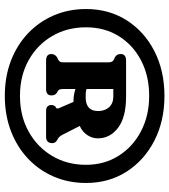

<svg xmlns="http://www.w3.org/2000/svg" viewBox="27 -843 704 798"><g transform="rotate(90 379.0 -444.0)"><path d="M378.5 -112Q299 -112 233 -137.2Q167 -162.5 118.8 -208.2Q70.5 -254 44 -315.5Q17.5 -377 17.5 -449.5Q17.5 -544.5 64 -618Q110.5 -691.5 192.2 -733.5Q274 -775.5 378.5 -775.5Q483 -775.5 564.8 -733.5Q646.5 -691.5 693.5 -618Q740.5 -544.5 740.5 -449.5Q740.5 -377 714 -315.5Q687.5 -254 639 -208.2Q590.5 -162.5 524.2 -137.2Q458 -112 378.5 -112ZM378.5 -175Q462 -175 526.8 -211Q591.5 -247 628.2 -309Q665 -371 665 -449.5Q665 -525.5 627.5 -585Q590 -644.5 525.2 -678.2Q460.5 -712 378.5 -712Q296 -712 231.5 -678.5Q167 -645 130.2 -585.8Q93.5 -526.5 93.5 -449.5Q93.5 -371 129.8 -309Q166 -247 230.2 -211Q294.5 -175 378.5 -175ZM555 -499Q555 -475 541.2 -454.5Q527.5 -434 503.5 -423.5L541 -350Q548.5 -336 559.5 -331Q575 -323.5 575 -309.5Q575 -283.5 547.5 -283.5H442Q416.5 -283.5 416.5 -306Q416.5 -314.5 423 -322.5L427.5 -324.5Q434 -328.5 428.5 -339.5L403.5 -397.5Q401.5 -397.5 399 -397.5Q385.5 -397.5 373.2 -399.8Q361 -402 350 -405.5V-355.5Q350 -344.5 351.8 -339.8Q353.5 -335 359 -332L365.5 -328.5Q372.5 -323 374.5 -318Q376.5 -313 376.5 -305.5Q376.5 -283.5 350 -283.5H232Q204.5 -283.5 204.5 -305.5Q204.5 -321 219.5 -330L227.5 -333.5Q233 -336.5 236 -340.8Q239 -345 239 -355.5V-543.5Q239 -553 236 -557.8Q233 -562.5 227.5 -565.5L219.5 -569Q204.5 -576 204.5 -593.5Q204.5 -616 232 -616H382Q467 -616 511 -582.8Q555 -549.5 555 -499ZM350 -563V-451.5Q357.5 -449 365.8 -448.5Q374 -448 383.5 -448Q441.5 -448 441.5 -499.5Q441.5 -527.5 425.8 -545.2Q410 -563 380.5 -563Z"/></g></svg>

Font: Fraunces 9pt SuperSoft
Style: Bold
Weight: 700
Version: Version 1.000;[b76b70a41]